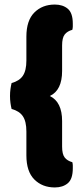

<svg xmlns="http://www.w3.org/2000/svg" viewBox="-20 -688 367 844"><path d="M199 -266Q253 -240 253 -156V-44Q253 -10 264.5 4.5Q276 19 298 25Q300 33 300 39.5Q300 46 300 52Q300 99 278 117.5Q256 136 221 136Q166 136 131 101Q96 66 96 -5V-110Q96 -154 80.5 -177Q65 -200 31 -209Q28 -221 26 -235.5Q24 -250 24 -266Q24 -282 26 -296.5Q28 -311 31 -323Q65 -332 80.5 -355Q96 -378 96 -422V-527Q96 -598 131 -633Q166 -668 221 -668Q256 -668 278 -649.5Q300 -631 300 -584Q300 -578 300 -571.5Q300 -565 298 -557Q276 -551 264.5 -536.5Q253 -522 253 -488V-376Q253 -291 199 -266Z"/></svg>

Font: BALOOCHETTANREGULAR
Style: Book
Weight: 400
Designer: Maithili Shingre and Ek Type
Foundry: Ek Type
Version: Version 1.100;PS 1.000;hotconv 1.0.88;makeotf.lib2.5.647800;